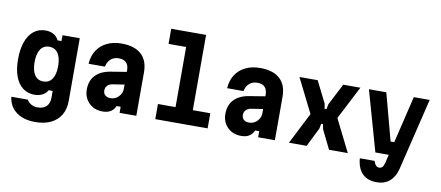

<svg xmlns="http://www.w3.org/2000/svg" viewBox="-86 -1202 4072 1774"><g transform="rotate(10 1950.0 -314.5)"><path d="M578 -27Q578 50 545.5 105Q513 160 452 189.5Q391 219 305 219Q232 219 177 196Q122 173 89 130Q56 87 49 27H204Q219 53 245 67.5Q271 82 305 82Q358 82 387 53Q416 24 416 -28V-92H378Q363 -62 330 -45Q297 -28 256 -28Q192 -28 145.5 -63.5Q99 -99 74.5 -165.5Q50 -232 50 -325Q50 -421 74.5 -489.5Q99 -558 145.5 -594.5Q192 -631 256 -631Q298 -631 331 -612.5Q364 -594 379 -560H416V-615H578ZM205 -326Q205 -247 233.5 -205Q262 -163 315 -163Q368 -163 397 -205Q426 -247 426 -326Q426 -405 397 -447Q368 -489 315 -489Q262 -489 233.5 -447Q205 -405 205 -326Z M1070 -386V-267L949 -248Q919 -243 902 -225Q885 -207 885 -179Q885 -151 903 -135Q921 -119 952 -119Q982 -119 1006 -133.5Q1030 -148 1045 -172.5Q1060 -197 1060 -226V-400Q1060 -446 1036.5 -470.5Q1013 -495 968 -495Q937 -495 913.5 -483.5Q890 -472 874.5 -450Q859 -428 852 -397H699Q704 -471 738.5 -524Q773 -577 832 -605.5Q891 -634 969 -634Q1090 -634 1153.5 -576Q1217 -518 1217 -408V0H1060V-57H1022Q1007 -22 977.5 -3.5Q948 15 901 15Q849 15 809.5 -7.5Q770 -30 747 -69.5Q724 -109 724 -159Q724 -243 772 -294Q820 -345 911 -360Z M1395 -848H1722V-142H1886V0H1395V-142H1560V-706H1395Z M2370 -386V-267L2249 -248Q2219 -243 2202 -225Q2185 -207 2185 -179Q2185 -151 2203 -135Q2221 -119 2252 -119Q2282 -119 2306 -133.5Q2330 -148 2345 -172.5Q2360 -197 2360 -226V-400Q2360 -446 2336.5 -470.5Q2313 -495 2268 -495Q2237 -495 2213.5 -483.5Q2190 -472 2174.5 -450Q2159 -428 2152 -397H1999Q2004 -471 2038.5 -524Q2073 -577 2132 -605.5Q2191 -634 2269 -634Q2390 -634 2453.5 -576Q2517 -518 2517 -408V0H2360V-57H2322Q2307 -22 2277.5 -3.5Q2248 15 2201 15Q2149 15 2109.5 -7.5Q2070 -30 2047 -69.5Q2024 -109 2024 -159Q2024 -243 2072 -294Q2120 -345 2211 -360Z M2649 0 2799 -295 2639 -615H2810L2911 -413L2919 -366H2937L2946 -413L3050 -615H3211L3050 -303L3201 0H3025L2938 -177L2929 -224H2912L2903 -177L2815 0Z M3291 -615H3454L3572 -174H3652L3623 -50H3451ZM3861 -615 3697 63Q3677 139 3629.5 179Q3582 219 3510 219Q3424 219 3375.5 171Q3327 123 3319 28H3457Q3467 57 3479.5 69.5Q3492 82 3510 82Q3528 82 3539.5 69Q3551 56 3558 28L3712 -615Z"/></g></svg>

Font: Martian Mono SemiCondensed
Style: Bold
Weight: 700
Width: 4
Designer: Roman Shamin
Foundry: Evil Martians
Version: Version 1.000